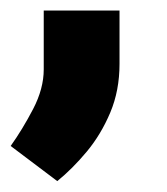

<svg xmlns="http://www.w3.org/2000/svg" viewBox="-20 -156 313 360"><path d="M87.4 183.6 0 117.7Q22 86.9 42 48.6Q62 10.3 62 -25.9V-136.2H204.1V-36.1Q204.1 13.7 186.8 54.9Q169.4 96.2 142.6 128.4Q115.7 160.6 87.4 183.6Z"/></svg>

Font: Vazir Black FD-WOL
Style: Black-FD-WOL
Weight: 900
Designer: Saber Rastikerdar
Foundry: Saber Rastikerdar
Version: Version 30.0.0